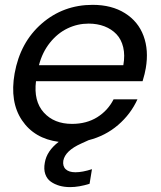

<svg xmlns="http://www.w3.org/2000/svg" viewBox="-20 -577 660 789"><path d="M344.2 -480Q298.8 -480 257.8 -460.4Q216.8 -440.9 185.3 -401.6Q153.8 -362.3 140.1 -309.1H486.8Q494.1 -350.1 486.3 -382.8Q478.5 -415.5 458.5 -436.5Q438.5 -457.5 409.2 -468.8Q379.9 -480 344.2 -480ZM348.1 178.2Q304.7 191.9 268.1 191.9Q244.6 191.9 224.6 186.3Q204.6 180.7 188.7 169.4Q172.9 158.2 166 138.2Q159.2 118.2 164.1 91.8Q171.9 43.5 221.2 5.9Q121.1 -7.3 70.3 -82.8Q19.5 -158.2 40 -274.9Q63 -403.3 151.6 -480.2Q240.2 -557.1 360.8 -557.1Q439 -557.1 493.4 -522.9Q547.9 -488.8 569.8 -429.7Q591.8 -370.6 579.1 -296.9Q575.7 -275.4 565.9 -243.2H127.9Q117.7 -161.6 159.9 -114.7Q202.1 -67.9 275.9 -67.9Q335.4 -67.9 379.4 -95.2Q423.3 -122.6 446.8 -168.9H544.9Q517.1 -107.9 465.1 -63.2Q413.1 -18.6 344.2 -1L313 13.2Q248 42.5 240.2 83Q236.8 106 250 118.4Q263.2 130.9 290 130.9Q318.8 130.9 357.9 118.2Z"/></svg>

Font: SVN-Poppins
Style: Italic
Weight: 400
Italic angle: -10°
Designer: Ninad Kale (Devanagari), Jonny Pinhorn (Latin)
Foundry: Indian Type Foundry
Version: Version 3.002 2017